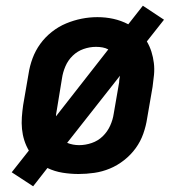

<svg xmlns="http://www.w3.org/2000/svg" viewBox="-20 -601 640 672"><path d="M96 51 21 2 81 -74Q71 -91 65 -110Q59 -129 57 -149.5Q55 -170 56.5 -191Q58 -212 61 -233L80 -343Q84 -370 94 -397Q104 -424 121 -447.5Q138 -471 161.5 -489.5Q185 -508 211.5 -519Q238 -530 265.5 -535.5Q293 -541 321 -541Q350 -541 377 -535Q404 -529 429 -516L480 -581L554 -532L494 -456Q504 -439 510 -420Q516 -401 518.5 -380.5Q521 -360 519 -339Q517 -318 514 -297L495 -187Q491 -160 481.5 -133Q472 -106 455 -82.5Q438 -59 414.5 -40.5Q391 -22 364.5 -11Q338 0 310 4Q282 8 255 8Q227 8 199 3.5Q171 -1 146 -13ZM176 -194 359 -428Q350 -433 339 -435Q328 -437 316 -437Q294 -437 272.5 -429.5Q251 -422 234.5 -406Q218 -390 209 -369Q200 -348 197 -327L179 -217Q178 -211 177 -205.5Q176 -200 176 -194ZM257 -93Q279 -93 301 -100.5Q323 -108 339.5 -124Q356 -140 365.5 -161Q375 -182 378 -203L397 -313Q397 -319 398 -324.5Q399 -330 400 -336L215 -101Q225 -97 235.5 -95Q246 -93 257 -93Z"/></svg>

Font: Iosevka Slab Extended
Style: Bold Italic
Weight: 700
Width: 7
Italic angle: -9°
Monospace: yes
Designer: Belleve Invis
Foundry: Belleve Invis
Version: Version 11.1.0; ttfautohint (v1.8.3)